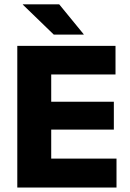

<svg xmlns="http://www.w3.org/2000/svg" viewBox="-20 -846 586 866"><path d="M58 0V-639H211V0ZM103.5 0V-130.5H505.5V0ZM147.5 -261.5V-387H493.5V-261.5ZM103 -510V-639H501V-510ZM247 -826.5 357.5 -691.5V-690H222.5L83 -825V-826.5Z"/></svg>

Font: Anek Odia
Style: Bold
Weight: 700
Designer: Yesha Goshar & Mahesh Sahu (Odia), Yesha Goshar (Latin)
Foundry: Ek Type
Version: Version 1.003